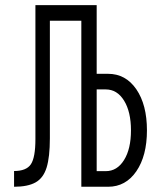

<svg xmlns="http://www.w3.org/2000/svg" viewBox="-20 -713 626 733"><path d="M33.7 0V-60.1Q80.6 -60.1 97.9 -85.9Q115.2 -111.8 115.2 -181.6V-693.4H349.1V-431.2H392.6Q460 -431.2 500.5 -372.1Q541 -313 541 -215.3Q541 -118.2 500.5 -59.1Q460 0 392.6 0H290.5V-633.8H170.4V-185.1Q170.4 -113.8 158 -73.5Q145.5 -33.2 115.7 -16.6Q85.9 0 33.7 0ZM383.8 -371.6H349.1V-59.6H383.8Q427.2 -59.6 453.6 -102.1Q480 -144.5 480 -215.3Q480 -286.1 453.6 -328.9Q427.2 -371.6 383.8 -371.6Z"/></svg>

Font: Caskaydia Cove Light
Style: Regular
Weight: 300
Monospace: yes
Designer: Aaron Bell
Foundry: Saja Typeworks
Version: Version 4.300; ttfautohint (v1.8.3)